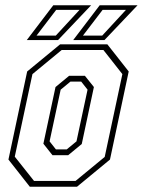

<svg xmlns="http://www.w3.org/2000/svg" viewBox="-20 -708 542 728"><path d="M93 0 12 -103 83 -437 208 -540H387L468 -437L397 -103L272 0ZM109 -22H266.5L377 -113L444 -427L372 -518.5H214L103 -427L36 -114ZM179 -119.5 144.5 -163 190.5 -378 242 -420.5H302L336 -378L290 -162L238.5 -119.5ZM192 -141.5H233L270 -172L312 -368L288 -398.5H247L210 -368L168 -172ZM257.5 -556 358 -688H501.5L376 -556ZM81.5 -556 182 -688H325.5L200 -556ZM118.5 -573H191.5L281.5 -670.5H193ZM294.5 -573H367.5L457.5 -670.5H369Z"/></svg>

Font: Tourney Condensed ExtraLight
Style: Italic
Weight: 200
Width: 3
Italic angle: -12°
Designer: Tyler Finck
Foundry: Etcetera Type Co
Version: Version 1.010; ttfautohint (v1.8.3)